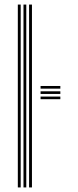

<svg xmlns="http://www.w3.org/2000/svg" viewBox="-20 -820 342 840"><path d="M107.2 0V-800H119.8V0ZM58 0V-800H70.5V0ZM82.8 0V-800H95V0ZM157.5 -386V-397.5H244V-386ZM157.5 -432.2V-443.8H244V-432.2ZM157.5 -409V-420.5H244V-409Z"/></svg>

Font: Big Shoulders Inline Text Thin Light
Style: Regular
Weight: 300
Version: Version 2.002